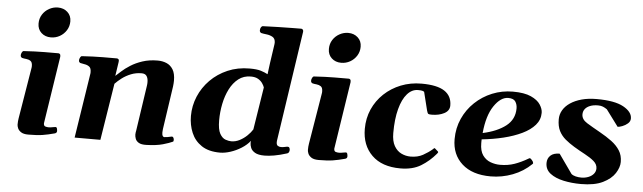

<svg xmlns="http://www.w3.org/2000/svg" viewBox="-48 -937 3790 1132"><g transform="rotate(5 1847.0 -371.0)"><path d="M145 6.3Q116.7 6.3 102.1 -3.4Q87.4 -13.2 82.3 -25.6Q77.1 -38.1 77.1 -46.9Q77.1 -67.9 80.1 -84.5L129.4 -383.3Q130.4 -387.7 130.6 -391.4Q130.9 -395 130.9 -398.4Q130.9 -420.4 119.9 -428Q108.9 -435.5 94.5 -436.8Q80.1 -438 69.3 -440.9Q64.5 -443.4 62 -447.3Q59.6 -451.2 60.5 -460.4Q61.5 -466.3 65.4 -473.9Q69.3 -481.4 75.2 -481.9Q143.6 -486.3 197.8 -486.6Q252 -486.8 281.2 -486.8Q285.2 -486.8 289.3 -482.9Q293.5 -479 293 -467.3L231.4 -68.4Q231.4 -53.2 241 -50Q250.5 -46.9 261.7 -46.9Q272.5 -46.9 283.9 -49.6Q295.4 -52.2 301.3 -52.2Q308.1 -52.2 310.3 -44.2Q312.5 -36.1 312.5 -29.3Q312.5 -18.1 300.8 -14.6Q261.7 -3.9 229.2 1.2Q196.8 6.3 145 6.3ZM227.5 -576.2Q193.4 -576.2 170.9 -596.9Q148.4 -617.7 148.4 -651.4Q148.4 -681.6 163.3 -705.1Q178.2 -728.5 202.6 -741.9Q227.1 -755.4 254.4 -755.4Q288.6 -755.4 311.3 -734.6Q334 -713.9 334 -680.2Q334 -650.9 319.1 -627.2Q304.2 -603.5 280 -589.8Q255.9 -576.2 227.5 -576.2Z M970.7 -351.1 933.1 -95.2Q931.6 -84.5 931.6 -75.7Q931.6 -61 935.3 -54.9Q939 -48.8 945.3 -48.8Q952.1 -48.8 964.4 -50.8Q976.6 -52.7 985.8 -55.2Q994.1 -57.6 998.3 -51Q1002.4 -44.4 1002.4 -37.1Q1002.4 -28.3 998.5 -26.4Q979 -17.1 941.4 -6.3Q903.8 4.4 844.2 6.3Q814 7.3 798.8 -1.7Q783.7 -10.7 778.8 -24.2Q773.9 -37.6 773.9 -49.3Q773.9 -57.6 775.1 -63.5Q776.4 -69.3 776.4 -69.3L816.9 -342.3Q817.9 -347.7 818.1 -353Q818.4 -358.4 818.4 -363.3Q818.4 -385.3 809.6 -398.7Q800.8 -412.1 779.8 -412.1Q746.1 -412.1 716.8 -400.4Q687.5 -388.7 664.3 -371.1Q641.1 -353.5 625 -336.4L571.3 0H418.9L478 -379.9Q479 -383.8 479 -387.2Q479 -390.6 479 -393.6Q479 -416.5 467.3 -425Q455.6 -433.6 440.2 -435.8Q424.8 -438 414.1 -440.9Q409.2 -443.4 406.7 -447.3Q404.3 -451.2 405.3 -460.4Q406.2 -466.3 410.2 -473.9Q414.1 -481.4 419.9 -481.9Q488.3 -486.3 543 -486.6Q597.7 -486.8 627 -486.8Q630.9 -486.8 635.7 -482.9Q640.6 -479 638.7 -467.3L626 -383.3Q637.7 -393.6 658 -412.1Q678.2 -430.7 708.3 -449.7Q738.3 -468.8 778.1 -481.9Q817.9 -495.1 868.2 -495.1Q896 -495.1 919.9 -485.1Q943.8 -475.1 958.5 -451.2Q973.1 -427.2 973.1 -385.3Q973.1 -377.4 972.4 -368.9Q971.7 -360.4 970.7 -351.1Z M1280.3 13.7Q1212.9 13.7 1171.1 -14.2Q1129.4 -42 1110.1 -87.9Q1090.8 -133.8 1090.8 -187Q1090.8 -247.1 1114 -302.5Q1137.2 -357.9 1180.2 -401.4Q1223.1 -444.8 1282 -470.2Q1340.8 -495.6 1412.1 -495.6Q1454.6 -495.6 1478 -488.3Q1501.5 -481 1519.5 -471.2L1528.3 -539.1L1544.4 -648.9Q1545.4 -656.7 1545.4 -659.2Q1545.4 -684.1 1529.3 -693.4Q1513.2 -702.6 1493.2 -704.8Q1473.1 -707 1460.9 -710Q1451.7 -714.4 1451.7 -725.6Q1451.7 -735.4 1456.3 -742.9Q1460.9 -750.5 1466.8 -751Q1510.7 -752.9 1556.2 -753.9Q1601.6 -754.9 1638.7 -755.4Q1675.8 -755.9 1694.3 -755.9Q1696.8 -755.9 1699.5 -754.6Q1702.1 -753.4 1704.3 -750.2Q1706.5 -747.1 1706.5 -741.2Q1706.5 -740.2 1706.5 -739Q1706.5 -737.8 1706.1 -736.3L1608.9 -85.4Q1608.4 -82.5 1608.4 -76.7Q1608.4 -61 1616.7 -55.7Q1625 -50.3 1636.2 -50.3Q1647 -50.3 1658.2 -53Q1669.4 -55.7 1676.3 -55.7Q1683.1 -55.7 1685.8 -49.8Q1688.5 -43.9 1688.5 -37.1Q1688.5 -31.7 1685.8 -25.4Q1683.1 -19 1676.3 -16.6Q1632.8 -2.9 1600.1 2.7Q1567.4 8.3 1543.5 8.3Q1505.4 8.3 1486.3 -3.2Q1467.3 -14.6 1461.2 -30.3Q1455.1 -45.9 1455.1 -59.1Q1455.1 -64.5 1456.1 -71.3Q1436.5 -46.4 1405.8 -27.1Q1375 -7.8 1341.8 2.9Q1308.6 13.7 1280.3 13.7ZM1340.3 -58.6Q1366.2 -58.6 1390.1 -71Q1414.1 -83.5 1433.6 -102.3Q1453.1 -121.1 1464.4 -139.6L1504.4 -391.6Q1501 -402.3 1491.9 -415.8Q1482.9 -429.2 1466.3 -439.2Q1449.7 -449.2 1422.4 -449.2Q1380.4 -449.2 1349.6 -425.3Q1318.8 -401.4 1298.6 -361.6Q1278.3 -321.8 1268.6 -273.4Q1258.8 -225.1 1258.8 -175.8Q1258.8 -121.6 1272.9 -96.7Q1287.1 -71.8 1306.4 -65.2Q1325.7 -58.6 1340.3 -58.6Z M1863.3 6.3Q1835 6.3 1820.3 -3.4Q1805.7 -13.2 1800.5 -25.6Q1795.4 -38.1 1795.4 -46.9Q1795.4 -67.9 1798.3 -84.5L1847.7 -383.3Q1848.6 -387.7 1848.9 -391.4Q1849.1 -395 1849.1 -398.4Q1849.1 -420.4 1838.1 -428Q1827.1 -435.5 1812.7 -436.8Q1798.3 -438 1787.6 -440.9Q1782.7 -443.4 1780.3 -447.3Q1777.8 -451.2 1778.8 -460.4Q1779.8 -466.3 1783.7 -473.9Q1787.6 -481.4 1793.5 -481.9Q1861.8 -486.3 1916 -486.6Q1970.2 -486.8 1999.5 -486.8Q2003.4 -486.8 2007.6 -482.9Q2011.7 -479 2011.2 -467.3L1949.7 -68.4Q1949.7 -53.2 1959.2 -50Q1968.8 -46.9 1980 -46.9Q1990.7 -46.9 2002.2 -49.6Q2013.7 -52.2 2019.5 -52.2Q2026.4 -52.2 2028.6 -44.2Q2030.8 -36.1 2030.8 -29.3Q2030.8 -18.1 2019 -14.6Q1980 -3.9 1947.5 1.2Q1915 6.3 1863.3 6.3ZM1945.8 -576.2Q1911.6 -576.2 1889.2 -596.9Q1866.7 -617.7 1866.7 -651.4Q1866.7 -681.6 1881.6 -705.1Q1896.5 -728.5 1920.9 -741.9Q1945.3 -755.4 1972.7 -755.4Q2006.8 -755.4 2029.5 -734.6Q2052.2 -713.9 2052.2 -680.2Q2052.2 -650.9 2037.4 -627.2Q2022.5 -603.5 1998.3 -589.8Q1974.1 -576.2 1945.8 -576.2Z M2429.2 -495.1Q2521.5 -495.1 2565.2 -466.3Q2608.9 -437.5 2608.9 -381.3Q2608.9 -350.1 2577.9 -334Q2546.9 -317.9 2504.4 -317.9Q2490.2 -317.9 2484.9 -320.3Q2479.5 -322.8 2475.1 -339.8L2448.2 -448.2Q2444.8 -451.2 2437.5 -453.4Q2430.2 -455.6 2411.6 -455.6Q2375.5 -455.6 2347.7 -424.1Q2319.8 -392.6 2304 -333.3Q2288.1 -273.9 2288.1 -190.4Q2288.1 -143.1 2304.4 -114.5Q2320.8 -85.9 2346.7 -73.5Q2372.6 -61 2401.4 -61Q2443.4 -61 2474.4 -78.1Q2505.4 -95.2 2530.3 -116.7Q2532.7 -119.6 2535.2 -121.8Q2537.6 -124 2541 -121.6L2559.1 -105.5Q2561.5 -103.5 2561.5 -101.1Q2561.5 -98.6 2559.3 -96.4Q2557.1 -94.2 2556.2 -91.8Q2517.6 -45.9 2468.8 -16.1Q2419.9 13.7 2347.2 13.7Q2238.3 13.7 2178.5 -44.9Q2118.7 -103.5 2118.7 -200.7Q2118.7 -263.2 2142.3 -316.7Q2166 -370.1 2208.5 -410.2Q2251 -450.2 2307.4 -472.7Q2363.8 -495.1 2429.2 -495.1Z M3149.4 -385.3Q3149.4 -344.2 3122.1 -312.7Q3094.7 -281.2 3047.1 -258.3Q2999.5 -235.4 2938.7 -220.5Q2877.9 -205.6 2810.5 -198.7Q2810.1 -193.4 2810.1 -187.5Q2810.1 -181.6 2810.1 -175.8Q2810.1 -130.4 2828.4 -104.7Q2846.7 -79.1 2874.8 -68.8Q2902.8 -58.6 2931.6 -58.6Q2977.5 -58.6 3016.1 -72Q3054.7 -85.4 3096.2 -109.9Q3098.1 -110.8 3099.9 -111.8Q3101.6 -112.8 3103.5 -112.8Q3107.4 -112.8 3116 -103Q3124.5 -93.3 3124.5 -87.4Q3124.5 -86.9 3124.8 -86.4Q3125 -85.9 3125 -85.4Q3125 -83.5 3124 -82.3Q3123 -81.1 3122.1 -80.1Q3075.2 -34.2 3012 -10Q2948.7 14.2 2881.8 14.2Q2772.9 14.2 2712.2 -40.5Q2651.4 -95.2 2651.4 -186Q2651.4 -252 2676.8 -308.1Q2702.1 -364.3 2746.3 -406.2Q2790.5 -448.2 2848.1 -471.7Q2905.8 -495.1 2970.2 -495.1Q3037.6 -495.1 3076.9 -477.3Q3116.2 -459.5 3132.8 -433.8Q3149.4 -408.2 3149.4 -385.3ZM2945.8 -455.6Q2900.9 -455.6 2861.8 -397.9Q2822.8 -340.3 2813 -236.3Q2898.4 -254.9 2949 -294.2Q2999.5 -333.5 2999.5 -398.4Q2999.5 -421.4 2988.3 -438.5Q2977.1 -455.6 2945.8 -455.6Z M3416 12.7Q3361.3 12.7 3312.7 2.2Q3264.2 -8.3 3233.9 -31.5Q3203.6 -54.7 3203.6 -93.3Q3203.6 -120.6 3221.9 -137.7Q3240.2 -154.8 3275.9 -154.8L3356 -41.5Q3365.7 -33.2 3381.8 -29.3Q3397.9 -25.4 3415 -25.4Q3437.5 -25.4 3456.8 -33Q3476.1 -40.5 3487.8 -54.4Q3499.5 -68.4 3499.5 -86.4Q3499.5 -110.8 3478.3 -129.2Q3457 -147.5 3424.8 -164.6Q3392.6 -181.6 3358.4 -202.1Q3328.6 -220.2 3304.7 -240.2Q3280.8 -260.3 3266.8 -287.8Q3252.9 -315.4 3252.9 -356Q3252.9 -385.3 3267.6 -410.4Q3282.2 -435.5 3310.1 -454.3Q3337.9 -473.1 3377.2 -483.9Q3416.5 -494.6 3465.8 -494.6Q3572.3 -494.6 3624.3 -465.8Q3676.3 -437 3676.3 -397.9Q3676.3 -380.4 3661.9 -367.9Q3647.5 -355.5 3629.9 -348.9Q3612.3 -342.3 3602.5 -342.3L3530.3 -439.5Q3518.6 -447.8 3506.3 -452.9Q3494.1 -458 3477.1 -458Q3449.2 -458 3429.7 -450.2Q3410.2 -442.4 3399.9 -429Q3389.6 -415.5 3389.6 -397.5Q3389.6 -367.7 3422.1 -347.7Q3454.6 -327.6 3501 -301.8Q3540.5 -279.8 3571.8 -256.6Q3603 -233.4 3621.1 -204.8Q3639.2 -176.3 3639.2 -137.2Q3639.2 -105.5 3616.9 -70.6Q3594.7 -35.6 3545.7 -11.5Q3496.6 12.7 3416 12.7Z"/></g></svg>

Font: Gelasio
Style: Bold Italic
Weight: 700
Italic angle: -8.5°
Designer: Eben Sorkin
Foundry: Eben Sorkin
Version: Version 1.008